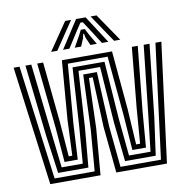

<svg xmlns="http://www.w3.org/2000/svg" viewBox="-85 -868 941 952"><g transform="rotate(-10 385.0 -392.0)"><path d="M91.8 0 13 -600H42.8L117.8 -24H319.5L336.2 -229L347 -507H415.8L429.2 -229L449.5 -24H653.2L727 -600H756.8L679.2 0H424.2L401.2 -234L390.8 -485H372L364.2 -234L344.8 0ZM139.8 -48 113.5 -238.5 72.5 -600H102L141 -253.8L161.8 -72H268.2L283 -261L301 -551H461.8L482.5 -261L500.8 -72H609.2L630 -253.8L667.8 -600H697.2L657.5 -238.5L631.2 -48H476.8L455.8 -245.8L435.8 -529H327L309.8 -245.8L292.2 -48ZM180.5 -96 166.2 -272.5 131.8 -600H161.5L191.8 -299L205.8 -120H223.8L231.2 -299L255.2 -595H507.5L534.2 -299L545.2 -120H565.2L579.2 -299L608.2 -600H638L604.8 -272.5L590.5 -96H522L508.8 -277L481.5 -573H281.2L256.8 -277L247 -96ZM209.8 -645 304.8 -784H334.8L240.8 -645ZM269.8 -645 359.8 -784H407.8L497.8 -645H465.8L414 -726L389.8 -762.5H377.8L353.5 -725.8L301.8 -645ZM328.8 -645 360.2 -700.8 373.8 -727.5H393.8L407.5 -700.8L439.8 -645H407.8L390.2 -684.5L385.8 -705.2H381.8L377.5 -684.5L360.8 -645ZM526.8 -645 432.8 -784H462.8L557.8 -645Z"/></g></svg>

Font: Big Shoulders Inline Text Thin Black
Style: Regular
Weight: 900
Version: Version 2.002